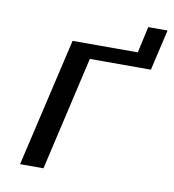

<svg xmlns="http://www.w3.org/2000/svg" viewBox="-66 -589 587 647"><g transform="rotate(10 228.0 -265.0)"><path d="M125 0H44.9L147 -439.9H370.1L390.1 -529.8H456.1L423.8 -390.1H214.8Z"/></g></svg>

Font: Pfennig
Style: Italic
Weight: 500
Italic angle: -13°
Version: Version 20120410 ; ttfautohint (v0.8)